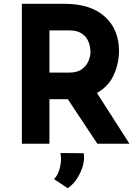

<svg xmlns="http://www.w3.org/2000/svg" viewBox="-20 -756 726 1010"><path d="M318 -736Q457 -736 531.5 -668.5Q606 -601 606 -488Q606 -425 579.5 -364Q553 -303 490 -267L661 0H492L337 -234H240V0H95V-736ZM343 -374Q387 -374 411.5 -392.5Q436 -411 446 -436.5Q456 -462 456 -483Q456 -495 452.5 -513.5Q449 -532 438 -551Q427 -570 404.5 -583Q382 -596 344 -596H240V-374ZM336 234 264 186Q286 165 295.5 124.5Q305 84 298 49L420 50Q426 78 416.5 113.5Q407 149 386.5 181.5Q366 214 336 234Z"/></svg>

Font: Synthetic
Style: Bold
Weight: 700
Designer: Santiago Orozco
Foundry: Typemade
Version: Version 2.000; ttfautohint (v1.8.4.7-5d5b)